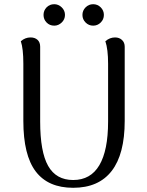

<svg xmlns="http://www.w3.org/2000/svg" viewBox="-20 -880 698 913"><path d="M573 -305Q573 -147 511 -67Q449 13 328 13Q209 13 150 -64.5Q91 -142 91 -305V-577Q91 -649 79 -684Q100 -702 125 -702Q146 -702 158.5 -690.5Q171 -679 171 -658V-302Q171 -158 209 -91Q247 -24 328 -24Q411 -24 452.5 -94.5Q494 -165 494 -302V-577Q494 -646 481 -684Q502 -702 527 -702Q547 -702 560 -690Q573 -678 573 -658ZM187 -809Q187 -830 201.5 -845Q216 -860 238 -860Q258 -860 273.5 -845Q289 -830 289 -809Q289 -788 273.5 -773Q258 -758 238 -758Q216 -758 201.5 -773Q187 -788 187 -809ZM372 -809Q372 -830 387 -845Q402 -860 423 -860Q444 -860 459 -845Q474 -830 474 -809Q474 -788 459 -773Q444 -758 423 -758Q402 -758 387 -773Q372 -788 372 -809Z"/></svg>

Font: Arima Madurai
Style: Regular
Weight: 400
Designer: Joana Correia and Natanael Gama
Foundry: NDISCOVER
Version: Version 1.019